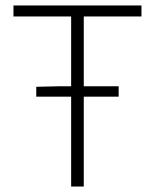

<svg xmlns="http://www.w3.org/2000/svg" viewBox="-20 -679 564 699"><path d="M112 -327V-363L198 -365H412V-327ZM239 0V-619H29V-659H495V-619H285V0Z"/></svg>

Font: Source Sans 3 ExtraLight Light
Style: Regular
Weight: 300
Version: Version 3.052;hotconv 1.1.0;makeotfexe 2.6.0